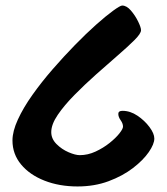

<svg xmlns="http://www.w3.org/2000/svg" viewBox="-20 -654 602 693"><path d="M25 -147Q25 -180 44.5 -222.5Q64 -265 97 -311.5Q130 -358 170 -404Q210 -450 250.5 -491.5Q291 -533 327 -565Q363 -597 388.5 -615.5Q414 -634 421 -634Q437 -634 452.5 -616Q468 -598 478.5 -576.5Q489 -555 489 -545Q489 -533 465.5 -509.5Q442 -486 405 -454Q368 -422 327 -385.5Q286 -349 249 -311.5Q212 -274 188.5 -239.5Q165 -205 165 -177Q165 -153 184 -134Q203 -115 227.5 -104.5Q252 -94 268 -94Q297 -94 325 -107Q353 -120 375.5 -138Q398 -156 411 -172.5Q424 -189 424 -197Q424 -208 415.5 -220Q407 -232 407 -243Q407 -254 422 -254Q450 -254 476 -236.5Q502 -219 519.5 -195.5Q537 -172 537 -154Q537 -134 517 -105Q497 -76 460 -47.5Q423 -19 372 0Q321 19 260 19Q194 19 140.5 -2Q87 -23 56 -60.5Q25 -98 25 -147Z"/></svg>

Font: Alkatra
Style: Regular
Weight: 400
Designer: Suman Bhandary
Version: Version 1.100;gftools[0.9.22]